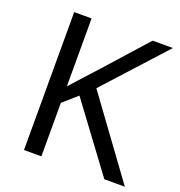

<svg xmlns="http://www.w3.org/2000/svg" viewBox="-129 -824 877 934"><g transform="rotate(20 309.5 -357.0)"><path d="M619 0H513L260 -341L187 -277V0H97V-714H187V-362Q217 -396 248 -430Q279 -464 310 -498L503 -714H608L325 -403Z"/></g></svg>

Font: Noto Sans Inscriptional Pahlavi
Style: Regular
Weight: 400
Designer: Monotype Design Team
Foundry: Monotype Imaging Inc.
Version: Version 2.003; ttfautohint (v1.8.4.7-5d5b)